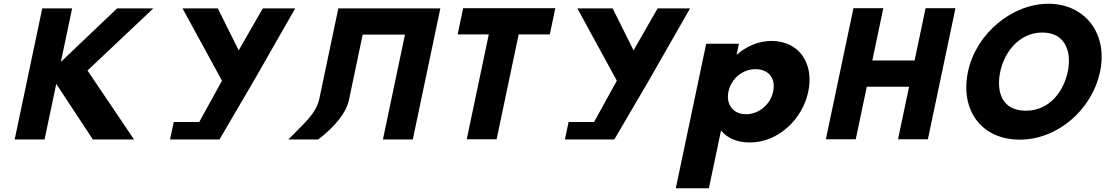

<svg xmlns="http://www.w3.org/2000/svg" viewBox="-20 -747 5913 1027"><path d="M696.9 -0.9 448 -369.8 800.1 -702.1H606.3L305.5 -415.7L365.8 -702.1H206L58.5 -0.9H218.3L280.9 -298.4L476.7 -0.9Z M956.3 -702.1 1167.4 -315.4 1045.7 -94.4H909.3L889.6 -0.9H994.2H1154L1341 -320.5L1559 -702.1H1385.6L1256.8 -477.7L1145 -702.1Z M1847.3 -215.9 1920 -561.9H2146.1L2028.2 -0.9H2188L2335.4 -702.1H2175.6H1949.5H1789.7L1687.5 -215.9C1667.8 -134.3 1603 -85 1522.4 -0.9H1682.2C1773.4 -70.6 1834.5 -147.1 1847.3 -215.9Z M2427.9 -562.9H2594.5L2476.5 -1.9H2636.3L2754.3 -562.9H2920.9L2950.3 -703.1H2457.3Z M3068.3 -702.1 3279.4 -315.4 3157.7 -94.4H3021.3L3001.6 -0.9H3106.2H3266L3453 -320.5L3671 -702.1H3497.6L3368.8 -477.7L3257 -702.1Z M4303.5 -257C4335.1 -407 4255.5 -528 4105.5 -528C4035.5 -528 3969 -497 3922.2 -455H3920.2L3932.4 -513H3757.4L3594.8 260H3771.8L3836.8 -49C3870.2 -8 3922.3 15 3991.3 15C4141.3 15 4272 -107 4303.5 -257ZM4115.5 -257C4100.6 -186 4037.1 -136 3970.1 -136C3904.1 -136 3861.6 -186 3876.5 -257C3891.3 -327 3951.8 -377 4020.8 -377C4092.8 -377 4130.3 -327 4115.5 -257Z M4616.5 -283.2H4842.6L4783.4 -1.9H4943.2L5090.7 -703.1H4930.9L4872.1 -423.5H4646L4704.8 -703.1H4545L4397.5 -1.9H4557.3Z M5157.8 -363.9C5114.8 -159.1 5227.6 -0.1 5435 -0.1C5636.4 -0.1 5821.1 -159.1 5864.2 -363.9C5907.3 -568.8 5782.4 -726.9 5587.8 -726.9C5394.8 -726.9 5200.9 -568.8 5157.8 -363.9ZM5330.4 -363.9C5352.4 -468.5 5432.2 -573 5555.4 -573C5679.5 -573 5713.6 -468.5 5691.6 -363.9C5669.7 -259.4 5595 -154.8 5467.5 -154.8C5336.6 -154.8 5308.4 -259.4 5330.4 -363.9Z"/></svg>

Font: Hussar
Style: BdOblTwo
Weight: 700
Foundry: Cannot Into Space Fonts
Version: Version 2.00